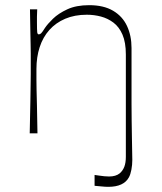

<svg xmlns="http://www.w3.org/2000/svg" viewBox="-20 -516 625 743"><path d="M95 0Q97 -78 97.5 -121.5Q98 -165 98.5 -189Q99 -213 99 -229.5Q99 -246 99 -270Q99 -293 99 -308.5Q99 -324 98.5 -342.5Q98 -361 97.5 -393Q97 -425 96 -480H124Q123 -464 123 -451.5Q123 -439 123 -430Q123 -400 124 -391.5Q125 -383 130 -383Q135 -383 139.5 -387.5Q144 -392 154 -408Q164 -423 185 -443.5Q206 -464 240.5 -480Q275 -496 325 -496Q381 -496 417.5 -474.5Q454 -453 471.5 -415.5Q489 -378 489 -330Q489 -252 489 -201Q489 -150 489 -115Q489 -80 489.5 -49.5Q490 -19 490.5 16Q491 51 492 103Q492 122 488.5 140.5Q485 159 479 170Q459 207 399 207Q387 207 373.5 205.5Q360 204 346 203V161Q354 162 363.5 163.5Q373 165 383.5 166Q394 167 402 167Q428 167 443 155Q455 145 461 129.5Q467 114 467 91Q467 35 467 -9.5Q467 -54 467 -97Q467 -140 467 -189.5Q467 -239 467 -305Q467 -352 454 -382Q441 -412 419 -428.5Q397 -445 370.5 -452Q344 -459 316 -459Q269 -459 232.5 -443.5Q196 -428 171 -400Q146 -372 133.5 -333.5Q121 -295 121 -249Q121 -224 121 -207Q121 -190 121.5 -168Q122 -146 123 -107.5Q124 -69 125 0Z"/></svg>

Font: Ojuju ExtraLight
Style: Regular
Weight: 200
Designer: Chisaokwu Joboson, Mirko Velimirovic
Foundry: Udi Foundry
Version: Version 1.000